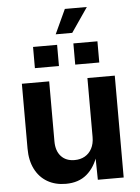

<svg xmlns="http://www.w3.org/2000/svg" viewBox="-61 -971 745 1025"><g transform="rotate(-5 311.5 -458.5)"><path d="M250.3 6.8Q193.8 6.8 151.4 -17.8Q109 -42.5 85.7 -88.7Q62.4 -134.9 62.4 -198.7V-545.9H208.8V-224.2Q208.8 -173.3 235.2 -144.4Q261.5 -115.5 307.8 -115.5Q339 -115.5 362.7 -129Q386.5 -142.6 400.1 -168.3Q413.7 -194 413.7 -229.8V-545.9H560.3V0H421.8L419.7 -136.3H428.3Q406.6 -67.5 362.6 -30.3Q318.6 6.8 250.3 6.8ZM139 -622.9V-736.5H267.9V-622.9ZM355.1 -622.9V-736.5H484V-622.9ZM265.3 -793.1 325.8 -923.9H443.7L354 -793.1Z"/></g></svg>

Font: Atlassian Sans
Style: Regular
Weight: 400
Designer: Rasmus Andersson
Foundry: Modifications by Atlassian Pty Ltd, manufactured by rsms
Version: Version 4.001;git-9221beed3